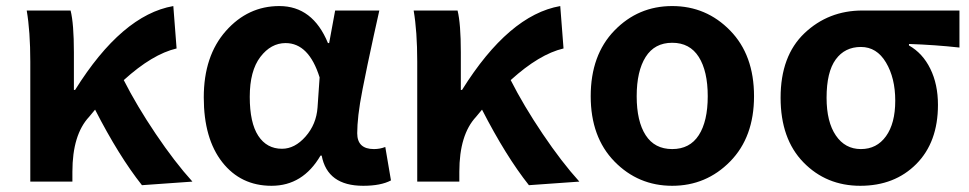

<svg xmlns="http://www.w3.org/2000/svg" viewBox="-20 -594 3171 628"><path d="M609.4 0 444.3 11.7Q369.1 -83 291 -235.4L271.5 -211.9Q216.8 -153.3 216.8 -32.2V0H79.1V-392.6Q79.1 -491.2 67.4 -559.6H210.9Q221.7 -516.6 221.7 -422.9V-299.8H225.6Q378.9 -544.9 546.9 -574.2L557.6 -435.5Q478.5 -417 384.8 -332Q426.8 -249 489.3 -156.2Q551.8 -63.5 609.4 0Z M868.2 13.7Q767.6 13.7 707 -63.5Q646.5 -140.6 646.5 -275.4Q646.5 -411.1 718.8 -492.7Q791 -574.2 893.6 -574.2Q1002.9 -574.2 1052.7 -453.1H1056.6L1076.2 -559.6H1220.7Q1216.8 -543.9 1202.6 -478Q1188.5 -412.1 1182.1 -382.3Q1175.8 -352.5 1166 -302.7Q1156.2 -252.9 1152.3 -218.3Q1148.4 -183.6 1148.4 -158.2Q1148.4 -106.4 1203.1 -106.4Q1222.7 -106.4 1240.2 -113.3L1258.8 -3.9Q1225.6 13.7 1168 13.7Q1050.8 13.7 1032.2 -85H1028.3Q970.7 13.7 868.2 13.7ZM902.3 -107.4Q944.3 -107.4 979.5 -147.5Q1014.6 -187.5 1018.6 -242.2L1025.4 -340.8Q990.2 -453.1 914.1 -453.1Q866.2 -453.1 831.5 -407.7Q796.9 -362.3 796.9 -277.3Q796.9 -192.4 824.7 -149.9Q852.5 -107.4 902.3 -107.4Z M1875 0 1710 11.7Q1634.8 -83 1556.6 -235.4L1537.1 -211.9Q1482.4 -153.3 1482.4 -32.2V0H1344.7V-392.6Q1344.7 -491.2 1333 -559.6H1476.6Q1487.3 -516.6 1487.3 -422.9V-299.8H1491.2Q1644.5 -544.9 1812.5 -574.2L1823.2 -435.5Q1744.1 -417 1650.4 -332Q1692.4 -249 1754.9 -156.2Q1817.4 -63.5 1875 0Z M1912.1 -279.3Q1912.1 -414.1 1989.7 -494.1Q2067.4 -574.2 2178.7 -574.2Q2290 -574.2 2368.2 -494.1Q2446.3 -414.1 2446.3 -279.3Q2446.3 -145.5 2368.2 -65.9Q2290 13.7 2178.7 13.7Q2067.4 13.7 1989.7 -65.9Q1912.1 -145.5 1912.1 -279.3ZM2091.8 -151.9Q2121.1 -106.4 2178.7 -106.4Q2236.3 -106.4 2265.6 -151.9Q2294.9 -197.3 2294.9 -279.3Q2294.9 -361.3 2265.6 -407.7Q2236.3 -454.1 2178.7 -454.1Q2121.1 -454.1 2091.8 -407.7Q2062.5 -361.3 2062.5 -279.3Q2062.5 -197.3 2091.8 -151.9Z M2793.9 13.7Q2682.6 13.7 2607.9 -63Q2533.2 -139.6 2533.2 -274.4Q2533.2 -411.1 2611.3 -485.4Q2689.5 -559.6 2800.8 -559.6H3118.2V-438.5Q3038.1 -447.3 2953.1 -450.2V-445.3Q2998 -419.9 3022.9 -369.1Q3047.9 -318.4 3047.9 -251Q3047.9 -128.9 2977.1 -57.6Q2906.2 13.7 2793.9 13.7ZM2795.9 -440.4Q2743.2 -440.4 2713.4 -399.4Q2683.6 -358.4 2683.6 -274.4Q2683.6 -195.3 2713.9 -150.9Q2744.1 -106.4 2795.9 -106.4Q2847.7 -106.4 2877.9 -148.4Q2908.2 -190.4 2908.2 -264.6Q2908.2 -338.9 2877.9 -389.6Q2847.7 -440.4 2795.9 -440.4Z"/></svg>

Font: Bpmf Zihi Sans Bold
Style: Bold
Weight: 700
Foundry: But Ko
Version: Version 1.320